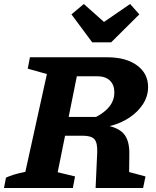

<svg xmlns="http://www.w3.org/2000/svg" viewBox="-48 -942 784 962"><path d="M-28 0 -18 -52Q-1 -60 21.5 -67Q44 -74 79 -81L187 -571L91 -598L102 -655H490Q583 -655 638.5 -614.5Q694 -574 694 -506Q694 -461 669.5 -422Q645 -383 601.5 -353.5Q558 -324 501 -310Q555 -297 578 -264Q601 -231 600 -169L599 -80L681 -58L669 0H431L439 -177Q441 -226 425.5 -244Q410 -262 367 -262H278L241 -79L328 -58L317 0ZM438 -560H337L296 -356H433Q525 -404 525 -478Q525 -517 502.5 -538.5Q480 -560 438 -560ZM414 -730 310 -870 372 -922 473 -832 604 -922 650 -870 509 -730Z"/></svg>

Font: Piazzolla SC
Style: Bold Italic
Weight: 700
Italic angle: -11.3°
Designer: Juan Pablo del Peral
Foundry: Huerta Tipografica
Version: Version 1.330